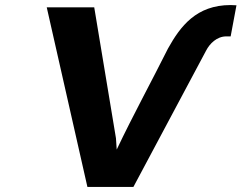

<svg xmlns="http://www.w3.org/2000/svg" viewBox="-20 -740 956 760"><path d="M439 -193 353 -711H165L326 0H508L796 -540C810 -567 838 -596 876 -596H893L916 -719L893 -720C757 -720 694 -636 645 -548C578 -414 507 -285 442 -148Z"/></svg>

Font: Asimov
Style: XWidIt
Weight: 500
Designer: Google
Version: Version 2.000980; 2014